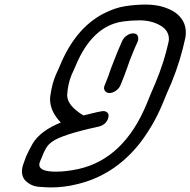

<svg xmlns="http://www.w3.org/2000/svg" viewBox="-20 -820 833 840"><path d="M562 -674Q579 -674 583 -662Q585 -657 585 -651Q585 -645 582 -637Q571 -614 562 -591Q548 -559 537 -525Q523 -485 507 -447Q501 -433 487 -423Q473 -413 459 -413Q445 -413 439 -423Q435 -428 435 -435Q435 -441 438 -447Q453 -482 466 -522Q479 -557 493 -591L515 -642Q522 -656 535.5 -665Q549 -674 562 -674ZM618 -800Q694 -800 747 -765Q793 -731 793 -678Q793 -667 791 -655Q770 -556 731 -460L711 -414L690 -363Q651 -270 590 -191Q477 -50 312 -13Q259 0 202 0Q182 0 148 -3Q114 -6 89 -32Q76 -48 76 -70Q76 -88 85 -110L94 -135Q106 -162 123 -192Q157 -248 246 -284Q199 -333 199 -386Q199 -396 201 -406Q208 -454 224 -492Q229 -504 234 -514L241 -530Q309 -696 432 -760Q482 -786 528 -793Q574 -800 618 -800ZM590 -731Q555 -731 518 -726Q383 -707 310 -530L293 -492Q277 -453 274 -406V-403Q274 -358 345 -315Q420 -334 432 -334Q442 -334 449 -328Q455 -323 455 -314Q455 -307 452 -299Q441 -273 411 -266Q250 -231 208 -200Q191 -188 181.5 -172Q172 -156 163 -132L155 -113Q152 -106 152 -99Q152 -69 225 -69Q271 -69 325 -81Q522 -126 621 -364L642 -415L660 -457Q699 -550 718 -639Q719 -644 719 -649Q719 -687 680.5 -709Q642 -731 590 -731Z"/></svg>

Font: Bubblez Graffiti
Style: Italic
Weight: 400
Italic angle: -22.5°
Designer: GGBotNet
Foundry: GGBotNet
Version: 1.00